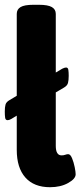

<svg xmlns="http://www.w3.org/2000/svg" viewBox="-35 -774 336 802"><path d="M174 8Q107 8 71 -32.5Q35 -73 35 -148V-291L12 -277Q3 -272 -3 -272Q-12 -272 -13.5 -282Q-15 -292 -15 -308Q-15 -326 -12 -337Q-9 -348 5 -356L35 -374V-716Q35 -735 51 -744.5Q67 -754 104 -754H128Q165 -754 181.5 -744.5Q198 -735 198 -716V-471L225 -487Q235 -492 241 -492Q249 -492 250.5 -482Q252 -472 252 -457Q252 -439 249 -427.5Q246 -416 232 -408L198 -388V-165Q198 -125 222 -125Q231 -125 237.5 -127.5Q244 -130 250 -130Q259 -130 266 -113Q273 -96 277 -76Q281 -56 281 -46Q281 -27 249.5 -9.5Q218 8 174 8Z"/></svg>

Font: Asap Condensed ExtraBold
Style: Regular
Weight: 800
Width: 3
Designer: Pablo Cosgaya
Foundry: Omnibus-Type
Version: Version 3.001; ttfautohint (v1.8.4.7-5d5b)